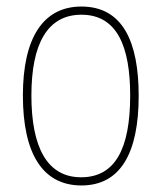

<svg xmlns="http://www.w3.org/2000/svg" viewBox="-20 -557 495 587"><path d="M404 -264C404 -428 356 -537 229 -537C111 -537 50 -440 50 -265C50 -88 110 10 229 10C347 10 404 -87 404 -264ZM76 -265C76 -423 125 -512 229 -512C339 -512 378 -413 378 -265C378 -102 332 -15 228 -15C124 -15 76 -107 76 -265Z"/></svg>

Font: Noto Sans Ethiopic Condensed Thin
Style: Regular
Weight: 100
Width: 3
Designer: Monotype Design Team
Foundry: Monotype Imaging Inc.
Version: Version 2.102